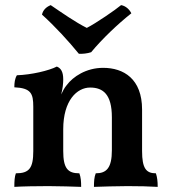

<svg xmlns="http://www.w3.org/2000/svg" viewBox="-20 -727 670 750"><path d="M288 -517C302 -516 321 -518 336 -523C379 -575 440 -633 493 -675C486 -690 471 -704 453 -707C432 -689 353 -635 319 -618C275 -640 222 -677 178 -707C159 -699 148 -687 144 -670C196 -623 248 -566 288 -517ZM589 -50C551 -50 535 -69 535 -137V-299C535 -419 463 -462 383 -462C316 -462 265 -427 241 -395C230 -382 225 -370 219 -358C225 -381 227 -401 227 -417C227 -448 217 -461 202 -467C171 -451 103 -435 46 -433C38 -420 36 -404 36 -386C101 -383 110 -362 110 -310V-137C110 -70 94 -50 42 -50C37 -37 36 -19 36 3C65 1 125 0 169 0C212 0 268 2 297 3C297 -18 296 -34 290 -50C245 -50 227 -69 227 -137V-222C227 -335 281 -385 332 -385C383 -385 417 -358 417 -269V-140C417 -71 396 -50 354 -50C348 -35 347 -18 347 3C378 2 436 0 478 0C521 0 566 1 596 3C596 -19 594 -35 589 -50Z"/></svg>

Font: Vollkorn Semibold
Style: Regular
Weight: 600
Designer: Friedrich Althausen
Foundry: Friedrich Althausen
Version: Version 4.015;PS 004.015;hotconv 1.0.88;makeotf.lib2.5.64775